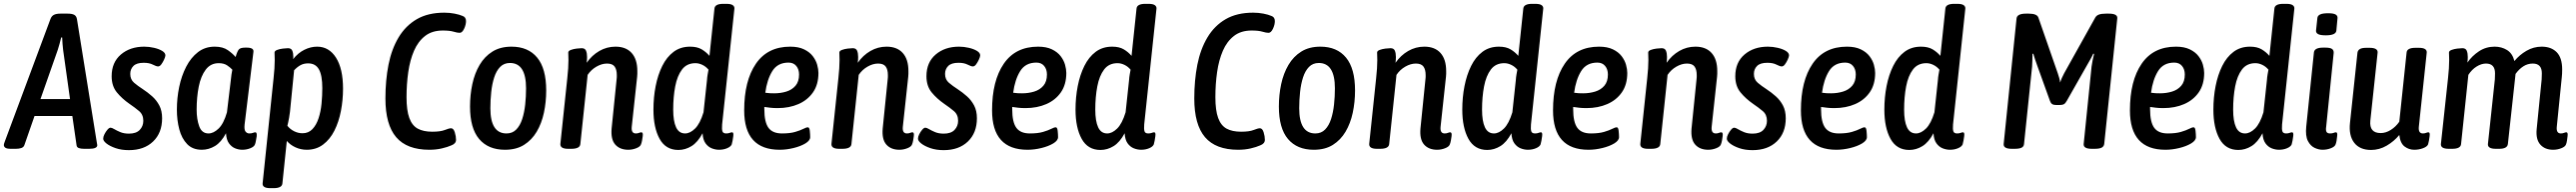

<svg xmlns="http://www.w3.org/2000/svg" viewBox="-44 -773 13426 1000"><path d="M12 2Q-8 2 -16 -3.5Q-24 -9 -24 -18Q-24 -23 -19 -36L219 -674Q225 -690 237.5 -696Q250 -702 270 -702H309Q331 -702 342.5 -696Q354 -690 357 -674L459 -41Q460 -32 461.5 -26Q463 -20 463 -17Q463 2 421 2H394Q377 2 366.5 -2Q356 -6 355 -17L333 -169H136L83 -17Q79 -6 67 -2Q55 2 39 2ZM257 -513 167 -257H321L285 -513Q283 -526 282 -544Q281 -562 280 -578H275Q271 -562 266.5 -545Q262 -528 257 -513Z M628 9Q589 9 558.5 -1.5Q528 -12 510.5 -26Q493 -40 494 -52Q494 -61 500.5 -74Q507 -87 516 -97.5Q525 -108 532 -108Q539 -108 551.5 -100.5Q564 -93 583 -85Q602 -77 628 -77Q666 -77 684.5 -96.5Q703 -116 703 -144Q703 -176 681 -194.5Q659 -213 631 -232Q592 -259 565 -292Q538 -325 538 -376Q538 -448 586 -489Q634 -530 708 -530Q733 -530 759 -524Q785 -518 802 -507.5Q819 -497 818 -483Q817 -475 811 -462Q805 -449 797 -438Q789 -427 780 -427Q771 -427 752.5 -436.5Q734 -446 705 -446Q668 -446 651.5 -429.5Q635 -413 635 -388Q635 -359 655 -342Q675 -325 700 -309Q726 -292 749 -271.5Q772 -251 786.5 -223.5Q801 -196 801 -157Q801 -81 754 -36Q707 9 628 9Z M1008 7Q960 7 931.5 -22.5Q903 -52 890.5 -99.5Q878 -147 878 -202Q878 -262 890 -320Q902 -378 926.5 -425.5Q951 -473 988 -501.5Q1025 -530 1075 -530Q1118 -530 1144 -511.5Q1170 -493 1184 -476Q1193 -507 1201.5 -516Q1210 -525 1234 -525H1242Q1280 -525 1277 -503L1231 -125Q1228 -97 1236 -87.5Q1244 -78 1255 -78Q1267 -78 1274.5 -81Q1282 -84 1287 -84Q1296 -84 1294 -63Q1292 -53 1290 -40.5Q1288 -28 1285 -21Q1281 -9 1261 -1Q1241 7 1219 7Q1200 7 1181.5 -0.5Q1163 -8 1149.5 -26.5Q1136 -45 1134 -79Q1109 -32 1076.5 -12.5Q1044 7 1008 7ZM1043 -78Q1069 -78 1095.5 -103.5Q1122 -129 1139 -188L1159 -355Q1162 -386 1167 -410Q1157 -421 1140 -432.5Q1123 -444 1096 -444Q1054 -444 1028.5 -410.5Q1003 -377 992 -322Q981 -267 981 -202Q981 -152 994.5 -115Q1008 -78 1043 -78Z M1365 207Q1322 207 1325 181L1382 -366Q1385 -393 1386.5 -416.5Q1388 -440 1388 -460Q1388 -472 1387.5 -481Q1387 -490 1387 -499Q1387 -508 1400.5 -513Q1414 -518 1430.5 -520Q1447 -522 1457 -522Q1474 -522 1479.5 -509Q1485 -496 1485 -476Q1485 -470 1484 -465Q1509 -497 1542 -513.5Q1575 -530 1609 -530Q1671 -530 1707.5 -472.5Q1744 -415 1744 -311Q1744 -252 1733 -195Q1722 -138 1699 -92.5Q1676 -47 1640 -20Q1604 7 1555 7Q1524 7 1496.5 -5.5Q1469 -18 1451 -39L1428 182Q1426 207 1382 207ZM1533 -79Q1564 -79 1584.5 -100.5Q1605 -122 1616.5 -157Q1628 -192 1632 -233.5Q1636 -275 1636 -314Q1636 -380 1618.5 -411.5Q1601 -443 1562 -443Q1540 -443 1523 -434Q1506 -425 1489 -407L1471 -226Q1468 -188 1463 -160.5Q1458 -133 1454 -118Q1468 -100 1489 -89.5Q1510 -79 1533 -79Z M2194 7Q2077 7 2021 -58.5Q1965 -124 1965 -260Q1965 -355 1981 -436Q1997 -517 2033.5 -578Q2070 -639 2128.5 -673Q2187 -707 2272 -707Q2300 -707 2325.5 -702Q2351 -697 2367 -690Q2385 -684 2385 -663Q2385 -644 2375 -623Q2365 -602 2352 -602Q2340 -602 2320 -608Q2300 -614 2264 -614Q2208 -614 2171.5 -585.5Q2135 -557 2114 -508.5Q2093 -460 2084 -397.5Q2075 -335 2075 -267Q2075 -198 2089.5 -158.5Q2104 -119 2133.5 -103Q2163 -87 2209 -87Q2252 -87 2274.5 -96Q2297 -105 2307 -105Q2320 -105 2326.5 -84Q2333 -63 2333 -45Q2333 -25 2309 -16Q2289 -7 2259 0Q2229 7 2194 7Z M2588 7Q2501 7 2453.5 -49Q2406 -105 2406 -218Q2406 -279 2418 -335Q2430 -391 2456 -435Q2482 -479 2523 -504.5Q2564 -530 2622 -530Q2709 -530 2756 -473Q2803 -416 2803 -302Q2803 -241 2791 -185.5Q2779 -130 2753.5 -87Q2728 -44 2687.5 -18.5Q2647 7 2588 7ZM2596 -78Q2627 -78 2647 -98.5Q2667 -119 2678 -153Q2689 -187 2693.5 -228.5Q2698 -270 2698 -313Q2698 -445 2614 -445Q2583 -445 2563 -424.5Q2543 -404 2532 -370Q2521 -336 2516.5 -294Q2512 -252 2512 -209Q2512 -78 2596 -78Z M3231 7Q3187 7 3163 -20Q3139 -47 3144 -104L3170 -360Q3171 -366 3171 -371.5Q3171 -377 3171 -382Q3171 -411 3159.5 -426.5Q3148 -442 3120 -442Q3093 -442 3065 -426Q3037 -410 3019 -383L2981 -23Q2979 2 2934 2H2917Q2874 2 2877 -25L2913 -366Q2916 -393 2917.5 -416.5Q2919 -440 2919 -460Q2919 -472 2918.5 -481Q2918 -490 2918 -499Q2918 -508 2931.5 -513Q2945 -518 2961.5 -520Q2978 -522 2988 -522Q3005 -522 3010.5 -509Q3016 -496 3016 -476Q3016 -462 3014 -446Q3041 -485 3080 -507.5Q3119 -530 3164 -530Q3219 -530 3248.5 -497Q3278 -464 3278 -403Q3278 -396 3278 -388.5Q3278 -381 3277 -373L3249 -114Q3245 -78 3270 -78Q3280 -78 3287 -81Q3294 -84 3299 -84Q3309 -84 3306 -63Q3305 -53 3302.5 -40.5Q3300 -28 3297 -21Q3293 -9 3272.5 -1Q3252 7 3231 7Z M3492 8Q3426 8 3394 -50Q3362 -108 3362 -202Q3362 -266 3373.5 -324.5Q3385 -383 3408 -429.5Q3431 -476 3467 -503Q3503 -530 3553 -530Q3590 -530 3613.5 -516Q3637 -502 3654 -482L3680 -728Q3682 -753 3726 -753H3742Q3766 -753 3775.5 -746Q3785 -739 3784 -728L3720 -125Q3718 -101 3721.5 -89.5Q3725 -78 3741 -78Q3752 -78 3759.5 -81Q3767 -84 3772 -84Q3781 -84 3778 -63Q3777 -53 3774.5 -40.5Q3772 -28 3770 -21Q3765 -9 3746 -1Q3727 7 3704 7Q3685 7 3666 -0.5Q3647 -8 3633.5 -26.5Q3620 -45 3618 -79Q3593 -32 3560.5 -12Q3528 8 3492 8ZM3527 -78Q3553 -78 3579 -103.5Q3605 -129 3623 -188L3641 -355Q3642 -371 3644.5 -385Q3647 -399 3649 -410Q3636 -426 3617.5 -435Q3599 -444 3581 -444Q3536 -444 3511 -411Q3486 -378 3475.5 -323Q3465 -268 3465 -202Q3465 -142 3480 -110Q3495 -78 3527 -78Z M4020 7Q3835 7 3835 -198Q3835 -352 3896 -441Q3957 -530 4075 -530Q4118 -530 4147 -516Q4176 -502 4192.5 -480.5Q4209 -459 4215.5 -435.5Q4222 -412 4222 -393Q4222 -333 4194 -292.5Q4166 -252 4118 -231Q4070 -210 4009 -210Q3987 -210 3970.5 -212Q3954 -214 3940 -216Q3940 -210 3940 -204Q3940 -137 3961.5 -107.5Q3983 -78 4032 -78Q4074 -78 4101 -86Q4128 -94 4143.5 -102Q4159 -110 4167 -110Q4175 -110 4177 -91.5Q4179 -73 4179 -59Q4179 -41 4154 -26Q4129 -11 4092 -2Q4055 7 4020 7ZM3992 -287Q4025 -287 4054.5 -296Q4084 -305 4102.5 -326.5Q4121 -348 4121 -385Q4121 -412 4106.5 -429.5Q4092 -447 4066 -447Q4009 -447 3981.5 -402.5Q3954 -358 3945 -290Q3957 -288 3968.5 -287.5Q3980 -287 3992 -287Z M4644 7Q4600 7 4576 -20Q4552 -47 4557 -104L4583 -360Q4584 -366 4584 -371.5Q4584 -377 4584 -382Q4584 -411 4572.5 -426.5Q4561 -442 4533 -442Q4506 -442 4478 -426Q4450 -410 4432 -383L4394 -23Q4392 2 4347 2H4330Q4287 2 4290 -25L4326 -366Q4329 -393 4330.5 -416.5Q4332 -440 4332 -460Q4332 -472 4331.5 -481Q4331 -490 4331 -499Q4331 -508 4344.5 -513Q4358 -518 4374.5 -520Q4391 -522 4401 -522Q4418 -522 4423.5 -509Q4429 -496 4429 -476Q4429 -462 4427 -446Q4454 -485 4493 -507.5Q4532 -530 4577 -530Q4632 -530 4661.5 -497Q4691 -464 4691 -403Q4691 -396 4691 -388.5Q4691 -381 4690 -373L4662 -114Q4658 -78 4683 -78Q4693 -78 4700 -81Q4707 -84 4712 -84Q4722 -84 4719 -63Q4718 -53 4715.5 -40.5Q4713 -28 4710 -21Q4706 -9 4685.5 -1Q4665 7 4644 7Z M4875 9Q4836 9 4805.5 -1.5Q4775 -12 4757.5 -26Q4740 -40 4741 -52Q4741 -61 4747.5 -74Q4754 -87 4763 -97.5Q4772 -108 4779 -108Q4786 -108 4798.5 -100.5Q4811 -93 4830 -85Q4849 -77 4875 -77Q4913 -77 4931.5 -96.5Q4950 -116 4950 -144Q4950 -176 4928 -194.5Q4906 -213 4878 -232Q4839 -259 4812 -292Q4785 -325 4785 -376Q4785 -448 4833 -489Q4881 -530 4955 -530Q4980 -530 5006 -524Q5032 -518 5049 -507.5Q5066 -497 5065 -483Q5064 -475 5058 -462Q5052 -449 5044 -438Q5036 -427 5027 -427Q5018 -427 4999.5 -436.5Q4981 -446 4952 -446Q4915 -446 4898.5 -429.5Q4882 -413 4882 -388Q4882 -359 4902 -342Q4922 -325 4947 -309Q4973 -292 4996 -271.5Q5019 -251 5033.5 -223.5Q5048 -196 5048 -157Q5048 -81 5001 -36Q4954 9 4875 9Z M5312 7Q5127 7 5127 -198Q5127 -352 5188 -441Q5249 -530 5367 -530Q5410 -530 5439 -516Q5468 -502 5484.5 -480.5Q5501 -459 5507.5 -435.5Q5514 -412 5514 -393Q5514 -333 5486 -292.5Q5458 -252 5410 -231Q5362 -210 5301 -210Q5279 -210 5262.5 -212Q5246 -214 5232 -216Q5232 -210 5232 -204Q5232 -137 5253.5 -107.5Q5275 -78 5324 -78Q5366 -78 5393 -86Q5420 -94 5435.5 -102Q5451 -110 5459 -110Q5467 -110 5469 -91.5Q5471 -73 5471 -59Q5471 -41 5446 -26Q5421 -11 5384 -2Q5347 7 5312 7ZM5284 -287Q5317 -287 5346.5 -296Q5376 -305 5394.5 -326.5Q5413 -348 5413 -385Q5413 -412 5398.5 -429.5Q5384 -447 5358 -447Q5301 -447 5273.5 -402.5Q5246 -358 5237 -290Q5249 -288 5260.5 -287.5Q5272 -287 5284 -287Z M5692 8Q5626 8 5594 -50Q5562 -108 5562 -202Q5562 -266 5573.5 -324.5Q5585 -383 5608 -429.5Q5631 -476 5667 -503Q5703 -530 5753 -530Q5790 -530 5813.5 -516Q5837 -502 5854 -482L5880 -728Q5882 -753 5926 -753H5942Q5966 -753 5975.5 -746Q5985 -739 5984 -728L5920 -125Q5918 -101 5921.5 -89.5Q5925 -78 5941 -78Q5952 -78 5959.5 -81Q5967 -84 5972 -84Q5981 -84 5978 -63Q5977 -53 5974.5 -40.5Q5972 -28 5970 -21Q5965 -9 5946 -1Q5927 7 5904 7Q5885 7 5866 -0.5Q5847 -8 5833.5 -26.5Q5820 -45 5818 -79Q5793 -32 5760.5 -12Q5728 8 5692 8ZM5727 -78Q5753 -78 5779 -103.5Q5805 -129 5823 -188L5841 -355Q5842 -371 5844.5 -385Q5847 -399 5849 -410Q5836 -426 5817.5 -435Q5799 -444 5781 -444Q5736 -444 5711 -411Q5686 -378 5675.5 -323Q5665 -268 5665 -202Q5665 -142 5680 -110Q5695 -78 5727 -78Z M6410 7Q6293 7 6237 -58.5Q6181 -124 6181 -260Q6181 -355 6197 -436Q6213 -517 6249.5 -578Q6286 -639 6344.5 -673Q6403 -707 6488 -707Q6516 -707 6541.5 -702Q6567 -697 6583 -690Q6601 -684 6601 -663Q6601 -644 6591 -623Q6581 -602 6568 -602Q6556 -602 6536 -608Q6516 -614 6480 -614Q6424 -614 6387.5 -585.5Q6351 -557 6330 -508.5Q6309 -460 6300 -397.5Q6291 -335 6291 -267Q6291 -198 6305.5 -158.5Q6320 -119 6349.5 -103Q6379 -87 6425 -87Q6468 -87 6490.5 -96Q6513 -105 6523 -105Q6536 -105 6542.5 -84Q6549 -63 6549 -45Q6549 -25 6525 -16Q6505 -7 6475 0Q6445 7 6410 7Z M6804 7Q6717 7 6669.5 -49Q6622 -105 6622 -218Q6622 -279 6634 -335Q6646 -391 6672 -435Q6698 -479 6739 -504.5Q6780 -530 6838 -530Q6925 -530 6972 -473Q7019 -416 7019 -302Q7019 -241 7007 -185.5Q6995 -130 6969.5 -87Q6944 -44 6903.5 -18.5Q6863 7 6804 7ZM6812 -78Q6843 -78 6863 -98.5Q6883 -119 6894 -153Q6905 -187 6909.5 -228.5Q6914 -270 6914 -313Q6914 -445 6830 -445Q6799 -445 6779 -424.5Q6759 -404 6748 -370Q6737 -336 6732.5 -294Q6728 -252 6728 -209Q6728 -78 6812 -78Z M7447 7Q7403 7 7379 -20Q7355 -47 7360 -104L7386 -360Q7387 -366 7387 -371.5Q7387 -377 7387 -382Q7387 -411 7375.5 -426.5Q7364 -442 7336 -442Q7309 -442 7281 -426Q7253 -410 7235 -383L7197 -23Q7195 2 7150 2H7133Q7090 2 7093 -25L7129 -366Q7132 -393 7133.5 -416.5Q7135 -440 7135 -460Q7135 -472 7134.5 -481Q7134 -490 7134 -499Q7134 -508 7147.5 -513Q7161 -518 7177.5 -520Q7194 -522 7204 -522Q7221 -522 7226.5 -509Q7232 -496 7232 -476Q7232 -462 7230 -446Q7257 -485 7296 -507.5Q7335 -530 7380 -530Q7435 -530 7464.5 -497Q7494 -464 7494 -403Q7494 -396 7494 -388.5Q7494 -381 7493 -373L7465 -114Q7461 -78 7486 -78Q7496 -78 7503 -81Q7510 -84 7515 -84Q7525 -84 7522 -63Q7521 -53 7518.5 -40.5Q7516 -28 7513 -21Q7509 -9 7488.5 -1Q7468 7 7447 7Z M7708 8Q7642 8 7610 -50Q7578 -108 7578 -202Q7578 -266 7589.5 -324.5Q7601 -383 7624 -429.5Q7647 -476 7683 -503Q7719 -530 7769 -530Q7806 -530 7829.5 -516Q7853 -502 7870 -482L7896 -728Q7898 -753 7942 -753H7958Q7982 -753 7991.5 -746Q8001 -739 8000 -728L7936 -125Q7934 -101 7937.5 -89.5Q7941 -78 7957 -78Q7968 -78 7975.5 -81Q7983 -84 7988 -84Q7997 -84 7994 -63Q7993 -53 7990.5 -40.5Q7988 -28 7986 -21Q7981 -9 7962 -1Q7943 7 7920 7Q7901 7 7882 -0.5Q7863 -8 7849.5 -26.5Q7836 -45 7834 -79Q7809 -32 7776.5 -12Q7744 8 7708 8ZM7743 -78Q7769 -78 7795 -103.5Q7821 -129 7839 -188L7857 -355Q7858 -371 7860.5 -385Q7863 -399 7865 -410Q7852 -426 7833.5 -435Q7815 -444 7797 -444Q7752 -444 7727 -411Q7702 -378 7691.5 -323Q7681 -268 7681 -202Q7681 -142 7696 -110Q7711 -78 7743 -78Z M8236 7Q8051 7 8051 -198Q8051 -352 8112 -441Q8173 -530 8291 -530Q8334 -530 8363 -516Q8392 -502 8408.5 -480.5Q8425 -459 8431.5 -435.5Q8438 -412 8438 -393Q8438 -333 8410 -292.5Q8382 -252 8334 -231Q8286 -210 8225 -210Q8203 -210 8186.5 -212Q8170 -214 8156 -216Q8156 -210 8156 -204Q8156 -137 8177.5 -107.5Q8199 -78 8248 -78Q8290 -78 8317 -86Q8344 -94 8359.5 -102Q8375 -110 8383 -110Q8391 -110 8393 -91.5Q8395 -73 8395 -59Q8395 -41 8370 -26Q8345 -11 8308 -2Q8271 7 8236 7ZM8208 -287Q8241 -287 8270.5 -296Q8300 -305 8318.5 -326.5Q8337 -348 8337 -385Q8337 -412 8322.5 -429.5Q8308 -447 8282 -447Q8225 -447 8197.5 -402.5Q8170 -358 8161 -290Q8173 -288 8184.5 -287.5Q8196 -287 8208 -287Z M8860 7Q8816 7 8792 -20Q8768 -47 8773 -104L8799 -360Q8800 -366 8800 -371.5Q8800 -377 8800 -382Q8800 -411 8788.5 -426.5Q8777 -442 8749 -442Q8722 -442 8694 -426Q8666 -410 8648 -383L8610 -23Q8608 2 8563 2H8546Q8503 2 8506 -25L8542 -366Q8545 -393 8546.5 -416.5Q8548 -440 8548 -460Q8548 -472 8547.5 -481Q8547 -490 8547 -499Q8547 -508 8560.5 -513Q8574 -518 8590.5 -520Q8607 -522 8617 -522Q8634 -522 8639.5 -509Q8645 -496 8645 -476Q8645 -462 8643 -446Q8670 -485 8709 -507.5Q8748 -530 8793 -530Q8848 -530 8877.5 -497Q8907 -464 8907 -403Q8907 -396 8907 -388.5Q8907 -381 8906 -373L8878 -114Q8874 -78 8899 -78Q8909 -78 8916 -81Q8923 -84 8928 -84Q8938 -84 8935 -63Q8934 -53 8931.5 -40.5Q8929 -28 8926 -21Q8922 -9 8901.5 -1Q8881 7 8860 7Z M9091 9Q9052 9 9021.5 -1.5Q8991 -12 8973.5 -26Q8956 -40 8957 -52Q8957 -61 8963.5 -74Q8970 -87 8979 -97.5Q8988 -108 8995 -108Q9002 -108 9014.5 -100.5Q9027 -93 9046 -85Q9065 -77 9091 -77Q9129 -77 9147.5 -96.5Q9166 -116 9166 -144Q9166 -176 9144 -194.5Q9122 -213 9094 -232Q9055 -259 9028 -292Q9001 -325 9001 -376Q9001 -448 9049 -489Q9097 -530 9171 -530Q9196 -530 9222 -524Q9248 -518 9265 -507.5Q9282 -497 9281 -483Q9280 -475 9274 -462Q9268 -449 9260 -438Q9252 -427 9243 -427Q9234 -427 9215.5 -436.5Q9197 -446 9168 -446Q9131 -446 9114.5 -429.5Q9098 -413 9098 -388Q9098 -359 9118 -342Q9138 -325 9163 -309Q9189 -292 9212 -271.5Q9235 -251 9249.5 -223.5Q9264 -196 9264 -157Q9264 -81 9217 -36Q9170 9 9091 9Z M9528 7Q9343 7 9343 -198Q9343 -352 9404 -441Q9465 -530 9583 -530Q9626 -530 9655 -516Q9684 -502 9700.5 -480.5Q9717 -459 9723.5 -435.5Q9730 -412 9730 -393Q9730 -333 9702 -292.5Q9674 -252 9626 -231Q9578 -210 9517 -210Q9495 -210 9478.5 -212Q9462 -214 9448 -216Q9448 -210 9448 -204Q9448 -137 9469.5 -107.5Q9491 -78 9540 -78Q9582 -78 9609 -86Q9636 -94 9651.5 -102Q9667 -110 9675 -110Q9683 -110 9685 -91.5Q9687 -73 9687 -59Q9687 -41 9662 -26Q9637 -11 9600 -2Q9563 7 9528 7ZM9500 -287Q9533 -287 9562.5 -296Q9592 -305 9610.5 -326.5Q9629 -348 9629 -385Q9629 -412 9614.5 -429.5Q9600 -447 9574 -447Q9517 -447 9489.5 -402.5Q9462 -358 9453 -290Q9465 -288 9476.5 -287.5Q9488 -287 9500 -287Z M9908 8Q9842 8 9810 -50Q9778 -108 9778 -202Q9778 -266 9789.5 -324.5Q9801 -383 9824 -429.5Q9847 -476 9883 -503Q9919 -530 9969 -530Q10006 -530 10029.5 -516Q10053 -502 10070 -482L10096 -728Q10098 -753 10142 -753H10158Q10182 -753 10191.5 -746Q10201 -739 10200 -728L10136 -125Q10134 -101 10137.5 -89.5Q10141 -78 10157 -78Q10168 -78 10175.5 -81Q10183 -84 10188 -84Q10197 -84 10194 -63Q10193 -53 10190.5 -40.5Q10188 -28 10186 -21Q10181 -9 10162 -1Q10143 7 10120 7Q10101 7 10082 -0.5Q10063 -8 10049.5 -26.5Q10036 -45 10034 -79Q10009 -32 9976.5 -12Q9944 8 9908 8ZM9943 -78Q9969 -78 9995 -103.5Q10021 -129 10039 -188L10057 -355Q10058 -371 10060.5 -385Q10063 -399 10065 -410Q10052 -426 10033.5 -435Q10015 -444 9997 -444Q9952 -444 9927 -411Q9902 -378 9891.5 -323Q9881 -268 9881 -202Q9881 -142 9896 -110Q9911 -78 9943 -78Z M10442 2Q10397 2 10400 -24L10467 -677Q10470 -702 10516 -702H10531Q10574 -702 10581 -681L10682 -391Q10686 -379 10689.5 -367Q10693 -355 10694 -343Q10701 -365 10715 -391L10877 -681Q10883 -692 10896 -697Q10909 -702 10933 -702H10948Q10995 -702 10992 -677L10924 -23Q10922 -10 10910.5 -4Q10899 2 10874 2H10859Q10814 2 10817 -24L10858 -426Q10860 -442 10863.5 -458.5Q10867 -475 10871 -492L10867 -494Q10860 -478 10851 -462.5Q10842 -447 10833 -431L10729 -248Q10722 -235 10714 -230.5Q10706 -226 10690 -226H10675Q10660 -226 10652.5 -231Q10645 -236 10641 -248L10575 -431Q10569 -447 10564 -462.5Q10559 -478 10554 -494L10550 -492Q10550 -475 10549.5 -458.5Q10549 -442 10548 -426L10506 -23Q10505 -10 10493.5 -4Q10482 2 10457 2Z M11243 7Q11058 7 11058 -198Q11058 -352 11119 -441Q11180 -530 11298 -530Q11341 -530 11370 -516Q11399 -502 11415.5 -480.5Q11432 -459 11438.5 -435.5Q11445 -412 11445 -393Q11445 -333 11417 -292.5Q11389 -252 11341 -231Q11293 -210 11232 -210Q11210 -210 11193.5 -212Q11177 -214 11163 -216Q11163 -210 11163 -204Q11163 -137 11184.5 -107.5Q11206 -78 11255 -78Q11297 -78 11324 -86Q11351 -94 11366.5 -102Q11382 -110 11390 -110Q11398 -110 11400 -91.5Q11402 -73 11402 -59Q11402 -41 11377 -26Q11352 -11 11315 -2Q11278 7 11243 7ZM11215 -287Q11248 -287 11277.5 -296Q11307 -305 11325.5 -326.5Q11344 -348 11344 -385Q11344 -412 11329.5 -429.5Q11315 -447 11289 -447Q11232 -447 11204.5 -402.5Q11177 -358 11168 -290Q11180 -288 11191.5 -287.5Q11203 -287 11215 -287Z M11623 8Q11557 8 11525 -50Q11493 -108 11493 -202Q11493 -266 11504.5 -324.5Q11516 -383 11539 -429.5Q11562 -476 11598 -503Q11634 -530 11684 -530Q11721 -530 11744.5 -516Q11768 -502 11785 -482L11811 -728Q11813 -753 11857 -753H11873Q11897 -753 11906.5 -746Q11916 -739 11915 -728L11851 -125Q11849 -101 11852.5 -89.5Q11856 -78 11872 -78Q11883 -78 11890.5 -81Q11898 -84 11903 -84Q11912 -84 11909 -63Q11908 -53 11905.5 -40.5Q11903 -28 11901 -21Q11896 -9 11877 -1Q11858 7 11835 7Q11816 7 11797 -0.5Q11778 -8 11764.5 -26.5Q11751 -45 11749 -79Q11724 -32 11691.5 -12Q11659 8 11623 8ZM11658 -78Q11684 -78 11710 -103.5Q11736 -129 11754 -188L11772 -355Q11773 -371 11775.5 -385Q11778 -399 11780 -410Q11767 -426 11748.5 -435Q11730 -444 11712 -444Q11667 -444 11642 -411Q11617 -378 11606.5 -323Q11596 -268 11596 -202Q11596 -142 11611 -110Q11626 -78 11658 -78Z M12062 7Q12042 7 12020.5 -3Q11999 -13 11985.5 -39Q11972 -65 11977 -114L12017 -500Q12020 -525 12065 -525H12076Q12102 -525 12111.5 -518Q12121 -511 12120 -497L12081 -114Q12078 -95 12082.5 -86.5Q12087 -78 12101 -78Q12113 -78 12120 -81Q12127 -84 12132 -84Q12141 -84 12138 -63Q12137 -52 12135 -40Q12133 -28 12130 -21Q12126 -9 12105.5 -1Q12085 7 12062 7ZM12079 -589Q12050 -589 12038.5 -595.5Q12027 -602 12028 -614L12035 -679Q12036 -691 12049 -697.5Q12062 -704 12091 -704Q12119 -704 12130 -697.5Q12141 -691 12140 -679L12134 -614Q12132 -589 12079 -589Z M12315 8Q12256 8 12227 -29.5Q12198 -67 12205 -133L12244 -499Q12246 -511 12256.5 -517.5Q12267 -524 12290 -524H12307Q12351 -524 12349 -499L12311 -144Q12305 -80 12365 -80Q12392 -80 12418 -96.5Q12444 -113 12462 -139L12500 -499Q12502 -524 12546 -524H12564Q12607 -524 12605 -499L12564 -114Q12560 -78 12585 -78Q12594 -78 12601.5 -81Q12609 -84 12614 -84Q12623 -84 12620 -63Q12619 -53 12616.5 -40Q12614 -27 12612 -21Q12607 -9 12585.5 -1Q12564 7 12540 7Q12512 7 12489.5 -10Q12467 -27 12462 -70Q12435 -37 12396.5 -14.5Q12358 8 12315 8Z M13264 7Q13221 7 13197 -20Q13173 -47 13178 -100L13204 -359Q13204 -366 13204.5 -373.5Q13205 -381 13205 -391Q13205 -442 13158 -442Q13131 -442 13108.5 -427.5Q13086 -413 13068 -388L13028 -23Q13025 2 12983 2H12965Q12922 2 12924 -23L12960 -359Q12960 -366 12960.5 -373.5Q12961 -381 12961 -391Q12961 -442 12914 -442Q12890 -442 12865 -426.5Q12840 -411 12822 -383L12784 -23Q12782 2 12738 2H12720Q12676 2 12679 -24L12716 -366Q12719 -393 12720.5 -416.5Q12722 -440 12722 -460Q12722 -472 12721.5 -481Q12721 -490 12721 -499Q12721 -508 12734.5 -513Q12748 -518 12764.5 -520Q12781 -522 12791 -522Q12808 -522 12813.5 -509Q12819 -496 12819 -476Q12819 -462 12817 -447Q12841 -482 12877.5 -506Q12914 -530 12959 -530Q12995 -530 13023.5 -512.5Q13052 -495 13062 -455Q13088 -487 13125 -508.5Q13162 -530 13204 -530Q13254 -530 13282.5 -501Q13311 -472 13311 -411Q13311 -398 13310.5 -389Q13310 -380 13309 -371L13283 -114Q13279 -78 13304 -78Q13313 -78 13320.5 -81Q13328 -84 13333 -84Q13342 -84 13339 -63Q13338 -53 13336 -40.5Q13334 -28 13331 -21Q13327 -9 13306.5 -1Q13286 7 13264 7Z"/></svg>

Font: Asap Condensed Condensed Medium
Style: Italic
Weight: 500
Width: 3
Italic angle: -6°
Designer: Pablo Cosgaya
Foundry: Omnibus-Type
Version: Version 3.001; ttfautohint (v1.8.4.7-5d5b)